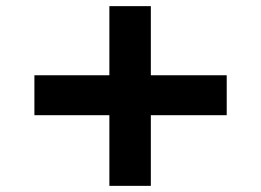

<svg xmlns="http://www.w3.org/2000/svg" viewBox="-20 -600 848 625"><path d="M92 -225V-355H718V-225ZM336 5V-580H471V5Z"/></svg>

Font: Lexend Peta ExtraBold
Style: Regular
Weight: 800
Version: Version 1.007